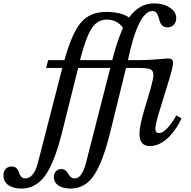

<svg xmlns="http://www.w3.org/2000/svg" viewBox="-214 -850 1126 1130"><path d="M602.1 -450.2H527.8L435.1 -73.2Q390.1 108.4 337.4 184.1Q284.7 259.8 202.1 259.8Q156.2 259.8 129.6 241.5Q103 223.1 103 191.9Q103 170.9 115.2 158Q127.4 145 147 145Q161.6 145 172.1 153.6Q182.6 162.1 187.5 172.6Q192.4 183.1 202.1 191.7Q211.9 200.2 225.1 200.2Q268.1 200.2 291 112.8L435.1 -450.2H246.1L151.9 -73.2Q106.9 106.9 51.8 183.3Q-3.4 259.8 -87.9 259.8Q-136.7 259.8 -165.3 239Q-193.8 218.3 -193.8 183.1Q-193.8 158.7 -180.7 144.3Q-167.5 129.9 -145 129.9Q-129.9 129.9 -120.4 137.2Q-110.8 144.5 -106.4 154.8Q-102.1 165 -98.1 175.3Q-94.2 185.5 -86.2 192.9Q-78.1 200.2 -64.9 200.2Q-41 200.2 -22 177.2Q-2.9 154.3 7.8 112.8L152.8 -450.2H57.1L69.8 -496.1H165Q210 -656.7 263.2 -718.3Q316.4 -779.8 410.2 -779.8Q498 -779.8 545.9 -747.1Q605.5 -830.1 692.9 -830.1Q748 -830.1 785.6 -804.9Q823.2 -779.8 823.2 -743.2Q823.2 -719.2 808.8 -704.1Q794.4 -689 772 -689Q753.4 -689 742.2 -699Q731 -709 726.6 -723.1Q722.2 -737.3 718.3 -751.2Q714.4 -765.1 706.1 -775.1Q697.8 -785.2 683.1 -785.2Q641.6 -785.2 604.7 -710.7Q567.9 -636.2 539.1 -496.1H605Q657.7 -496.1 710.9 -501Q764.2 -505.9 772.9 -505.9Q789.6 -505.9 796.9 -500.5Q804.2 -495.1 804.2 -479Q804.2 -456.5 783.2 -387.2L715.8 -168Q700.2 -111.3 700.2 -91.8Q700.2 -66.9 722.2 -66.9Q735.8 -66.9 752.2 -79.1Q768.6 -91.3 782.7 -109.1Q796.9 -127 807.1 -142.8Q817.4 -158.7 823.2 -170.9L854 -153.8Q843.3 -127.4 825.4 -100.3Q807.6 -73.2 783.9 -47.9Q760.3 -22.5 730 -6.3Q699.7 9.8 668.9 9.8Q637.7 9.8 622.3 -8.1Q606.9 -25.9 606.9 -64.9Q606.9 -106.4 634.8 -202.1L672.9 -330.1Q689 -388.2 689 -408.2Q689 -434.6 670.2 -442.4Q651.4 -450.2 602.1 -450.2ZM446.8 -496.1Q472.7 -602.1 509.8 -686Q494.6 -709 469.5 -721.9Q444.3 -734.9 414.1 -734.9Q359.9 -734.9 325.9 -683.3Q292 -631.8 256.8 -496.1Z"/></svg>

Font: Libre Baskerville
Style: Italic
Weight: 400
Designer: Pablo Impallari, Rodrigo Fuenzalida
Foundry: Pablo Impallari, Rodrigo Fuenzalida
Version: Version 1.000